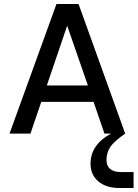

<svg xmlns="http://www.w3.org/2000/svg" viewBox="-20 -670 690 963"><path d="M607.9 0Q551.8 39.1 533 67.4Q514.2 95.7 514.2 132.8Q514.2 162.1 532.5 177.5Q550.8 192.9 585.9 192.9H649.9V272.9H578.1Q512.2 272.9 473.1 239.7Q434.1 206.5 434.1 150.9Q434.1 55.7 537.1 0H503.9L449.2 -159.2H187L132.8 0H27.8L263.2 -649.9H374ZM316.9 -541 214.8 -241.2H420.9Z"/></svg>

Font: Overused Grotesk Medium
Style: Regular
Weight: 500
Version: Version 0.002